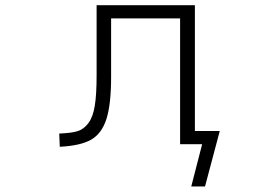

<svg xmlns="http://www.w3.org/2000/svg" viewBox="-20 -542 1040 723"><path d="M343.8 -257.8V-522.5H713.9V-48.8H807.6L752 160.2H700.2L741.2 1H709H684.6H658.2V-472.7H398.4V-252Q398.4 -149.4 380.9 -94.2Q363.3 -39.1 323.2 -16.1Q283.2 6.8 205.1 10.7L203.1 -39.1Q250 -41 272.9 -48.3Q295.9 -55.7 313 -78.6Q330.1 -101.6 336.9 -143.6Q343.8 -185.5 343.8 -257.8Z"/></svg>

Font: GenEi Gothic M Light
Style: Regular
Weight: 300
Designer: o_tamon (Modified); [Source Han Sans]
Ryoko NISHIZUKA  (kana & ideographs); Paul D. Hunt (Latin, Greek & Cyrillic); Wenl
Version: Version 1.1a;Original Version 1.004